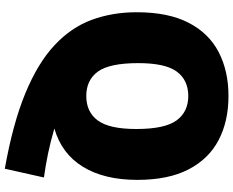

<svg xmlns="http://www.w3.org/2000/svg" viewBox="-106 -684 972 800"><g transform="rotate(90 380.0 -284.0)"><path d="M683 182Q495 148.5 369 96.5Q243 44.5 168.8 -24.8Q94.5 -94 62.8 -180Q31 -266 31 -367.5Q31 -498.5 74.5 -583.2Q118 -668 196.8 -709Q275.5 -750 380 -750Q485 -750 563.5 -709Q642 -668 685.8 -583.8Q729.5 -499.5 729.5 -370Q729.5 -233 675.2 -144Q621 -55 515.5 -24.5Q570 -8.5 619.8 1.8Q669.5 12 719.5 19ZM380 -157.5Q446.5 -157.5 482 -205.5Q517.5 -253.5 517.5 -366Q517.5 -484.5 481.8 -533.5Q446 -582.5 380 -582.5Q314 -582.5 278.5 -534.8Q243 -487 243 -374Q243 -254.5 278.2 -206Q313.5 -157.5 380 -157.5Z"/></g></svg>

Font: Encode Sans SmCnd Black
Style: Regular
Weight: 900
Width: 4
Designer: Multiple Designers
Foundry: Impallari Type
Version: Version 3.002; ttfautohint (v1.8.3) -l 8 -r 50 -G 200 -x 14 